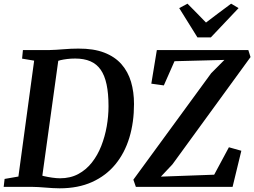

<svg xmlns="http://www.w3.org/2000/svg" viewBox="-27 -1015 1381 1043"><path d="M97.5 -743H239Q278 -744 318.5 -747.5Q359 -751 398.5 -751Q481.5 -751.5 539.2 -729.2Q597 -707 632.8 -666.2Q668.5 -625.5 684.8 -570.5Q701 -515.5 701 -450Q701 -351 675.8 -267.5Q650.5 -184 599.8 -122.2Q549 -60.5 473.2 -26.2Q397.5 8 297 8Q279 8 259.5 6.8Q240 5.5 220 4Q200 2.5 180.8 1.2Q161.5 0 143 0H-7L-2 -43L73 -56L158.5 -685.5L93 -696.5ZM198 -24.5 184.5 -67Q191.5 -63 211.8 -58.2Q232 -53.5 256.2 -50Q280.5 -46.5 299 -46.5Q355 -46.5 398 -69.5Q441 -92.5 472.2 -132.2Q503.5 -172 523.2 -222.5Q543 -273 552.8 -328.5Q562.5 -384 562.5 -438Q562.5 -507 552 -556.2Q541.5 -605.5 519.8 -636.5Q498 -667.5 463.8 -682.2Q429.5 -697 381.5 -697Q358.5 -697 338.2 -694.5Q318 -692 303 -688.5Q288 -685 278.5 -681.5L293.5 -713.5ZM711 0 697.5 -39 1120 -617 1192 -689.5 921 -682.5 863 -551 795 -560.5 825 -743H1322L1334 -705L910 -122.5L847 -55.5L1136.5 -66L1216.5 -215L1284 -196L1236.5 0ZM1045.5 -812 946.5 -971 991.5 -995Q1017 -969.5 1042 -944Q1067 -918.5 1092 -892.5Q1126 -918.5 1160 -944Q1194 -969.5 1228.5 -995L1269 -971L1118.5 -812Z"/></svg>

Font: Merriweather 24pt SemiBold
Style: Italic
Weight: 600
Italic angle: -7.8°
Version: Version 2.101